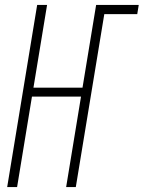

<svg xmlns="http://www.w3.org/2000/svg" viewBox="-20 -755 580 775"><path d="M9 0 130 -735H170L115 -401H313L368 -735H540L534 -698H401L286 0H247L307 -365H109L49 0Z"/></svg>

Font: Iosevka Term Curly Extralight
Style: Italic
Weight: 200
Italic angle: -9°
Designer: Belleve Invis
Foundry: Belleve Invis
Version: Version 32.3.0